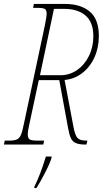

<svg xmlns="http://www.w3.org/2000/svg" viewBox="-43 -734 545 975"><path d="M-19 -20H4Q30 -20 43 -26Q56 -32 63.5 -49.5Q71 -67 79 -108L185 -606Q194 -653 194 -663Q194 -682 185.5 -688Q177 -694 148 -694H125L129 -714H287Q367 -714 413 -675Q459 -636 459 -551Q459 -492 436.5 -442.5Q414 -393 374 -362.5Q334 -332 285 -328L330 -90Q338 -47 350.5 -33.5Q363 -20 394 -20H401L396 0H391Q359 0 342 -7.5Q325 -15 317 -32Q309 -49 303 -82L258 -327H154L107 -108Q98 -69 98 -51Q98 -32 108 -26Q118 -20 144 -20H181L177 0H-23ZM264 -352Q310 -352 348 -378Q386 -404 408.5 -449.5Q431 -495 431 -550Q431 -621 391.5 -655Q352 -689 283 -689H231L160 -352ZM132 213Q162 153 190 61H219V66Q214 88 187.5 140Q161 192 142 221H131Z"/></svg>

Font: Noto Serif CondThin
Style: Italic
Weight: 250
Width: 3
Italic angle: -12°
Designer: Monotype Design Team
Foundry: Monotype Imaging Inc.
Version: Version 1.001